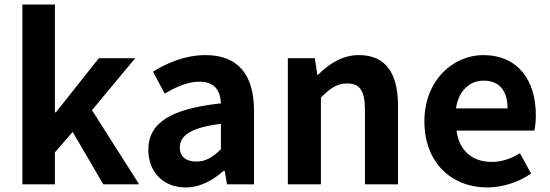

<svg xmlns="http://www.w3.org/2000/svg" viewBox="-20 -818 2440 852"><path d="M79.3 0H223.7V-141.9L302.4 -232.7L438.4 0H597.5L388.2 -329.1L580 -559.8H418.7L228 -319.6H223.7V-797.9H79.3Z M803.4 13.8C868 13.8 923.8 -17.4 972.4 -59.9H976.9L987.4 0H1107.1V-327C1107.1 -489.3 1034 -573.5 892.1 -573.5C803.7 -573.5 724.5 -540.5 658.7 -500.1L711 -402.4C763 -433.3 813.5 -455.5 865.1 -455.5C934.3 -455.5 957.9 -414 960.3 -359.4C735 -334.8 638.2 -272 638.2 -152.6C638.2 -56.5 703.5 13.8 803.4 13.8ZM851.7 -101.1C808.7 -101.1 778.1 -120.2 778.1 -163.8C778.1 -214.5 823.4 -251.9 960.3 -268.4V-155.8C924.9 -121 893.6 -101.1 851.7 -101.1Z M1257.3 0H1404V-385.1C1445.3 -426 1474.6 -447.7 1520.1 -447.7C1575 -447.7 1599.5 -418 1599.5 -330.9V0H1746.2V-349.1C1746.2 -489.8 1693.7 -573.5 1573.2 -573.5C1497.1 -573.5 1439.7 -533.9 1391.2 -485.9H1388.4L1377 -559.8H1257.3Z M2142.4 13.8C2211 13.8 2281.8 -9.9 2336.6 -47.9L2287.1 -138.2C2246.3 -113.1 2206.7 -99.6 2161.6 -99.6C2078.1 -99.6 2018.2 -147 2005.7 -238.4H2351.1C2354.7 -252.4 2357.8 -279 2357.8 -306.4C2357.8 -461.6 2278.5 -573.5 2123.7 -573.5C1991.1 -573.5 1863.2 -461.3 1863.2 -279.9C1863.2 -94.7 1985.2 13.8 2142.4 13.8ZM2003.4 -336.9C2015.1 -418.4 2067.2 -460.2 2126.1 -460.2C2198.5 -460.2 2232.3 -412 2232.3 -336.9Z"/></svg>

Font: Source Han Sans JP VF
Style: Regular
Weight: 250
Designer: Ryoko NISHIZUKA 西塚涼子 (kana, bopomofo & ideographs); Paul D. Hunt (Latin, Greek & Cyrillic); Sandoll Communications 산돌커뮤니
Foundry: Adobe
Version: Version 2.004;hotconv 1.0.118;makeotfexe 2.5.65603